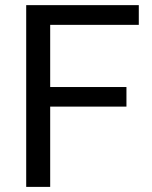

<svg xmlns="http://www.w3.org/2000/svg" viewBox="-20 -731 593 751"><path d="M474.6 -314H176.3V0H82.5V-710.9H522.9V-633.8H176.3V-390.6H474.6Z"/></svg>

Font: f72954
Style: 9700840
Weight: 400
Designer: Google
Version: Version 2.137; 2017